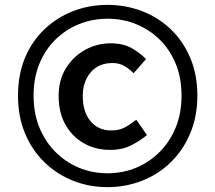

<svg xmlns="http://www.w3.org/2000/svg" viewBox="-20 -759 884 789"><path d="M422 10Q347 10 281 -16Q215 -42 163.5 -91.5Q112 -141 83 -210.5Q54 -280 54 -366Q54 -453 83 -522Q112 -591 163.5 -639.5Q215 -688 281 -713.5Q347 -739 422 -739Q496 -739 563 -713.5Q630 -688 681 -639.5Q732 -591 761.5 -522Q791 -453 791 -366Q791 -280 761.5 -210.5Q732 -141 681 -91.5Q630 -42 563 -16Q496 10 422 10ZM422 -47Q485 -47 540 -70Q595 -93 637 -135.5Q679 -178 702.5 -236Q726 -294 726 -366Q726 -438 702.5 -496Q679 -554 637 -595.5Q595 -637 540 -659.5Q485 -682 422 -682Q359 -682 304 -659.5Q249 -637 207 -595.5Q165 -554 141.5 -496Q118 -438 118 -366Q118 -294 141.5 -236Q165 -178 207 -135.5Q249 -93 304 -70Q359 -47 422 -47ZM433 -143Q373 -143 325 -170Q277 -197 249 -246.5Q221 -296 221 -365Q221 -431 251.5 -479.5Q282 -528 330.5 -554.5Q379 -581 435 -581Q485 -581 519.5 -562Q554 -543 580 -516L529 -458Q509 -478 489 -489Q469 -500 442 -500Q385 -500 352.5 -461.5Q320 -423 320 -365Q320 -300 351.5 -261.5Q383 -223 437 -223Q470 -223 493 -235.5Q516 -248 540 -267L584 -204Q552 -178 516.5 -160.5Q481 -143 433 -143Z"/></svg>

Font: Noto Sans KR SemiBold
Style: Regular
Weight: 600
Designer: Ryoko NISHIZUKA  (kana, bopomofo & ideographs); Paul D. Hunt (Latin, Greek & Cyrillic); Sandoll Communications , Soo-you
Foundry: Adobe
Version: Version 2.004-H2;hotconv 1.0.118;makeotfexe 2.5.65603